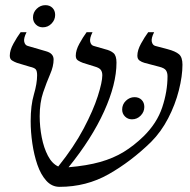

<svg xmlns="http://www.w3.org/2000/svg" viewBox="-20 -710 739 745"><path d="M211 15Q181 15 159.5 -9Q138 -33 125 -71Q112 -109 105.5 -153.5Q99 -198 99 -240Q99 -301 111.5 -343.5Q124 -386 124 -418Q124 -434 119 -440.5Q114 -447 96 -451L46 -466Q35 -470 26.5 -475.5Q18 -481 18 -494Q18 -515 32 -540.5Q46 -566 60 -585H83Q71 -561 74 -548Q77 -535 87 -532L159 -511Q188 -503 188 -479Q188 -453 174.5 -422Q161 -391 147.5 -351.5Q134 -312 134 -259Q134 -218 142 -177Q150 -136 166 -105.5Q182 -75 206 -64Q267 -140 304.5 -211Q342 -282 359.5 -337Q377 -392 377 -418Q377 -431 371 -439Q365 -447 347 -452L302 -466Q291 -470 282.5 -475.5Q274 -481 274 -494Q274 -515 288 -540.5Q302 -566 316 -585H339Q327 -561 330 -548Q333 -535 343 -532L388 -519Q409 -514 420.5 -504Q432 -494 432 -467Q432 -384 384 -278Q336 -172 246 -61Q317 -67 368.5 -81.5Q420 -96 460 -120.5Q500 -145 537 -181Q589 -232 609.5 -293.5Q630 -355 630 -414Q630 -428 624 -437Q618 -446 598 -451L541 -466Q530 -469 521.5 -475Q513 -481 513 -494Q513 -515 527 -540.5Q541 -566 555 -585H578Q566 -561 569 -548Q572 -535 582 -532L631 -519Q661 -511 674.5 -499.5Q688 -488 688 -459Q688 -415 674 -359.5Q660 -304 632.5 -251Q605 -198 566 -159Q488 -83 401.5 -34Q315 15 211 15ZM492 -247Q476 -247 465 -258Q454 -269 454 -285Q454 -305 468.5 -319Q483 -333 502 -333Q519 -333 529.5 -322.5Q540 -312 540 -295Q540 -276 526 -261.5Q512 -247 492 -247ZM146 -604Q130 -604 119 -615Q108 -626 108 -642Q108 -662 122.5 -676Q137 -690 156 -690Q173 -690 183.5 -679.5Q194 -669 194 -652Q194 -633 180 -618.5Q166 -604 146 -604Z"/></svg>

Font: Bona Nova SC
Style: Italic
Weight: 400
Italic angle: -4°
Designer: Mateusz Machalski
Foundry: Capitalics
Version: Version 4.001; ttfautohint (v1.8.4.7-5d5b)